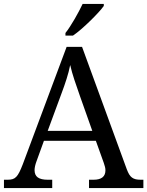

<svg xmlns="http://www.w3.org/2000/svg" viewBox="-20 -951 745 971"><path d="M202.1 -238.8 164.1 -133.8Q159.7 -122.1 157.2 -110.6Q154.8 -99.1 154.8 -90.8Q154.8 -65.4 171.1 -53.7Q187.5 -42 221.2 -42H244.1V0H0V-42H19Q33.7 -42 43.9 -45.2Q54.2 -48.3 62.5 -57.1Q70.8 -65.9 78.4 -81.1Q85.9 -96.2 95.2 -120.1L316.9 -713.9H395L621.1 -95.2Q627 -79.6 633.1 -69.3Q639.2 -59.1 647.5 -53Q655.8 -46.9 666.5 -44.4Q677.2 -42 691.9 -42H705.1V0H430.2V-42H453.1Q513.2 -42 513.2 -89.8Q513.2 -98.1 511 -106.9Q508.8 -115.7 504.9 -127L464.8 -238.8ZM384.8 -463.9Q369.1 -508.3 356.2 -547.1Q343.3 -585.9 335 -622.1Q331.5 -604 326.9 -587.2Q322.3 -570.3 316.9 -552.7Q311.5 -535.2 304.7 -515.9Q297.9 -496.6 289.1 -473.1L221.2 -289.1H446.8ZM311 -784.2Q322.3 -798.3 334.2 -816.9Q346.2 -835.4 357.7 -855.2Q369.1 -875 379.6 -894.8Q390.1 -914.6 397.9 -931.2H504.9V-920.9Q495.6 -907.7 477.5 -887.9Q459.5 -868.2 437.5 -846.7Q415.5 -825.2 392.3 -804.9Q369.1 -784.7 349.1 -771H311Z"/></svg>

Font: Sahl Naskh
Style: Regular
Weight: 400
Designer: Pascal Zoghbi
Version: Version 1.001